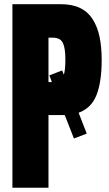

<svg xmlns="http://www.w3.org/2000/svg" viewBox="-20 -879 512 899"><path d="M207 0H38.1V-859.4H265.1Q317.9 -859.4 355 -841.6Q392.1 -823.7 414.1 -788.8Q436 -753.9 446 -707.3Q456.1 -660.6 456.1 -597.7Q456.1 -495.6 431.9 -434.1Q407.7 -372.6 348.1 -351.1L386.2 -253.4L326.2 -230.5L283.2 -340.3H276.9H207ZM207 -702.6V-494.6H216.8H223.1L210.9 -525.9L271 -549.3L278.8 -529.3Q286.1 -549.8 286.1 -600.6Q286.1 -654.3 274.2 -678.5Q262.2 -702.6 226.1 -702.6Z"/></svg>

Font: Anton
Style: Regular
Weight: 400
Designer: Vernon Adams, Tural Alisoy
Foundry: Vernon Adams
Version: Version 2.300